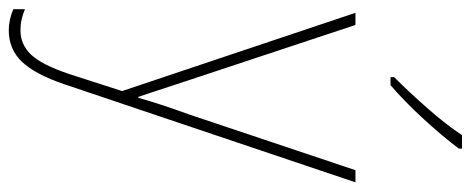

<svg xmlns="http://www.w3.org/2000/svg" viewBox="-330 -526 1048 427"><g transform="rotate(90 193.5 -312.0)"><path d="M8 -579H35L157 -211Q173 -163 181 -138Q189 -113 195 -96H197Q210 -143 234 -209L358 -579H385L167 68Q145 133 117 162.5Q89 192 47 192Q24 192 0 182V156Q12 161 23 163.5Q34 166 47 166Q78 166 100.5 143Q123 120 144 58L182 -60ZM310 -809Q284 -774 244.5 -731Q205 -688 169 -657H151V-665Q185 -699 221 -740Q257 -781 280 -816H310Z"/></g></svg>

Font: Noto Sans Tamil UI SemiCondensed Thin
Style: Regular
Weight: 100
Width: 4
Designer: Jelle Bosma - Monotype Design Team
Foundry: Monotype Imaging Inc.
Version: Version 2.004; ttfautohint (v1.8.4.7-5d5b)